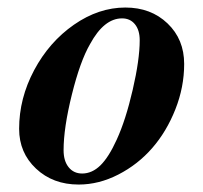

<svg xmlns="http://www.w3.org/2000/svg" viewBox="-20 -477 540 510"><path d="M313 -457Q380.9 -457 425 -414.8Q469.2 -372.6 469.2 -307.1Q469.2 -245.6 445.8 -186.5Q422.4 -127.4 384.3 -83.7Q346.2 -40 294.4 -13.4Q242.7 13.2 189 13.2Q120.6 13.2 75.7 -29.1Q30.8 -71.3 30.8 -134.8Q30.8 -215.8 70.8 -290.8Q110.8 -365.7 176.5 -411.4Q242.2 -457 313 -457ZM304.2 -428.2Q256.3 -428.2 219.2 -359.9Q192.9 -314.5 170.9 -225.8Q148.9 -137.2 148.9 -78.1Q148.9 -49.3 162.4 -32.7Q175.8 -16.1 198.2 -16.1Q224.6 -16.1 246.8 -37.8Q269 -59.6 290 -106Q314 -158.2 332.5 -238.5Q351.1 -318.8 351.1 -370.1Q351.1 -397 338.4 -412.6Q325.7 -428.2 304.2 -428.2Z"/></svg>

Font: Accordance
Style: Bold-Italic
Weight: 700
Italic angle: -11°
Version: Version 1.2 (build January 31, 2020) Miklal Software Solutio